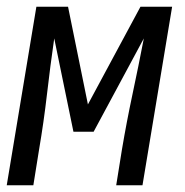

<svg xmlns="http://www.w3.org/2000/svg" viewBox="-28 -550 548 570"><path d="M-8 0 80 -530H174L233 -240L389 -530H483L395 0H317L334 -106Q348 -189 365.5 -271Q383 -353 399 -436L250 -159H190L133 -436Q121 -353 111.5 -270.5Q102 -188 88 -106L71 0Z"/></svg>

Font: Iosevka Curly Oblique
Style: Regular
Weight: 400
Italic angle: -9°
Monospace: yes
Designer: Belleve Invis
Foundry: Belleve Invis
Version: Version 11.1.0; ttfautohint (v1.8.3)